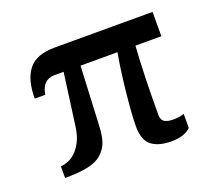

<svg xmlns="http://www.w3.org/2000/svg" viewBox="-95 -661 912 801"><g transform="rotate(-20 360.5 -260.5)"><path d="M540.5 6.3Q484.4 6.3 453.1 -17.6Q421.9 -41.5 421.9 -103Q421.9 -153.3 432.1 -251.5Q442.4 -349.1 455.6 -420.4H291.5L278.8 -157.7Q277.8 -135.7 275.1 -118.7Q272.5 -101.6 267.6 -87.9Q259.3 -62 235.8 -40Q213.4 -19.5 173.6 -10.7Q133.8 -2 70.8 -2V-54.2Q84 -54.2 101.6 -60.5Q119.1 -66.9 136 -82.3Q152.8 -97.7 166.3 -123.8Q179.7 -149.9 185.1 -189.5L216.3 -420.4H175.8Q121.1 -419.4 111.8 -356.4H64.9Q64.9 -440.9 99.6 -484.4Q133.8 -528.3 216.8 -528.3H650.4V-420.4H535.2Q526.4 -291.5 526.4 -116.2Q526.4 -93.3 540.3 -85Q554.2 -76.7 578.6 -76.7Q606.4 -76.7 627 -84V-21.5Q598.1 6.3 540.5 6.3Z"/></g></svg>

Font: Ride
Style: Bold
Weight: 700
Version: Version 3.000